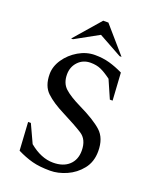

<svg xmlns="http://www.w3.org/2000/svg" viewBox="-159 -952 848 1052"><g transform="rotate(20 265.5 -426.0)"><path d="M264 10Q202 10 159 -1.5Q116 -13 70 -36L60 -200H76L125 -94Q194 -37 264 -37Q323 -37 356.5 -68Q390 -99 390 -152Q390 -217 346.5 -244.5Q303 -272 228 -310Q158 -345 119.5 -381.5Q81 -418 81 -487Q81 -532 109.5 -574Q138 -616 184 -643Q230 -670 280 -670Q326 -670 365 -659Q404 -648 445 -628L455 -468H439L393 -573Q358 -599 332 -610.5Q306 -622 272 -622Q228 -622 199.5 -592Q171 -562 171 -518Q171 -467 202 -438.5Q233 -410 299 -378Q390 -334 433 -295Q476 -256 476 -180Q476 -118 442 -75.5Q408 -33 359 -11.5Q310 10 264 10ZM125 -710 257 -862H287L419 -710H408L272 -785L136 -710Z"/></g></svg>

Font: Spectral
Style: Regular
Weight: 400
Designer: Jean-Baptiste Levee
Foundry: Production Type
Version: Version 1.002